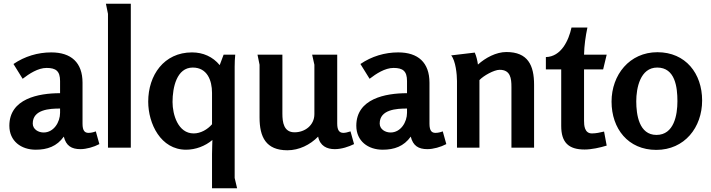

<svg xmlns="http://www.w3.org/2000/svg" viewBox="-20 -789 3798 1026"><path d="M254 -509C182 -509 112 -488 52 -447L101 -368C136 -395 183 -426 229 -426C279 -426 301 -409 301 -356V-291C186 -291 30 -262 30 -117C30 -35 93 11 171 11C233 11 284 -7 321 -59C333 -10 362 8 410 8C441 8 481 -3 511 -19L492 -87C479 -82 466 -79 453 -79C434 -79 421 -89 421 -128V-347C421 -455 360 -509 254 -509ZM301 -209V-186C301 -137 268 -81 213 -81C185 -81 155 -98 155 -129C155 -204 245 -209 301 -209Z M679 -769H546L557 -715V0H679Z M1006 -509C856 -509 772 -387 772 -246C772 -128 839 11 974 11C1025 11 1076 -8 1115 -41C1115 -17 1113 -10 1113 35V217H1247C1246 212 1234 164 1234 162V-433C1234 -455 1235 -475 1237 -497H1175L1154 -441C1117 -486 1065 -509 1006 -509ZM1010 -428C1087 -428 1113 -360 1113 -293V-125C1089 -97 1052 -76 1015 -76C931 -76 902 -177 902 -244C902 -321 924 -428 1010 -428Z M1489 -497H1356L1367 -443V-161C1367 -57 1401 14 1516 14C1578 14 1637 -15 1680 -59C1690 -9 1727 8 1769 8C1805 8 1844 -5 1872 -19L1853 -87C1838 -82 1825 -79 1815 -79C1794 -79 1782 -92 1782 -129V-497H1648C1649 -492 1660 -445 1660 -443V-179C1660 -120 1610 -82 1554 -82C1496 -82 1489 -136 1489 -182Z M2108 -509C2036 -509 1966 -488 1906 -447L1955 -368C1990 -395 2037 -426 2083 -426C2133 -426 2155 -409 2155 -356V-291C2040 -291 1884 -262 1884 -117C1884 -35 1947 11 2025 11C2087 11 2138 -7 2175 -59C2187 -10 2216 8 2264 8C2295 8 2335 -3 2365 -19L2346 -87C2333 -82 2320 -79 2307 -79C2288 -79 2275 -89 2275 -128V-347C2275 -455 2214 -509 2108 -509ZM2155 -209V-186C2155 -137 2122 -81 2067 -81C2039 -81 2009 -98 2009 -129C2009 -204 2099 -209 2155 -209Z M2517 -508 2391 -493C2415 -464 2422 -391 2422 -356V0H2542V-361C2563 -384 2620 -416 2650 -416C2708 -416 2713 -370 2713 -324V0H2834V-336C2834 -440 2801 -511 2686 -511C2631 -511 2574 -480 2534 -444C2531 -465 2526 -488 2517 -508Z M3119 -642H3034C3019 -573 2979 -486 2897 -484V-418H2979V-116C2979 -28 3018 10 3104 10C3140 10 3187 0 3222 -11L3208 -86C3187 -81 3165 -76 3143 -76C3103 -76 3101 -120 3101 -143V-418H3203L3222 -497H3101C3102 -545 3109 -595 3119 -642Z M3487 12C3638 12 3732 -108 3732 -252C3732 -396 3644 -510 3493 -510C3344 -510 3248 -389 3248 -246C3248 -102 3336 12 3487 12ZM3488 -68C3395 -68 3380 -176 3380 -248C3380 -318 3401 -428 3492 -428C3588 -428 3600 -323 3600 -248C3600 -175 3582 -68 3488 -68Z"/></svg>

Font: Rosario
Style: Bold
Weight: 700
Designer: Hector Gatti
Foundry: Omnibus Type
Version: Version 1.100